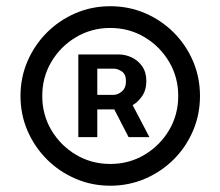

<svg xmlns="http://www.w3.org/2000/svg" viewBox="-20 -757 698 608"><path d="M329.1 -168.9Q270.5 -168.9 219 -191.2Q167.5 -213.4 128.4 -252.4Q89.4 -291.5 67.1 -343Q44.9 -394.5 44.9 -453.1Q44.9 -511.7 67.1 -563.2Q89.4 -614.7 128.4 -653.8Q167.5 -692.9 219 -715.1Q270.5 -737.3 329.1 -737.3Q388.2 -737.3 439.7 -715.1Q491.2 -692.9 530.3 -653.8Q569.3 -614.7 591.3 -563.2Q613.3 -511.7 613.3 -453.1Q613.3 -394.5 591.3 -343Q569.3 -291.5 530.3 -252.4Q491.2 -213.4 439.7 -191.2Q388.2 -168.9 329.1 -168.9ZM329.1 -237.8Q388.7 -237.8 437.5 -266.8Q486.3 -295.9 515.4 -344.7Q544.4 -393.6 544.4 -453.1Q544.4 -512.7 515.4 -561.5Q486.3 -610.4 437.5 -639.4Q388.7 -668.5 329.1 -668.5Q270 -668.5 220.9 -639.4Q171.9 -610.4 142.8 -561.5Q113.8 -512.7 113.8 -453.1Q113.8 -393.6 142.8 -344.7Q171.9 -295.9 220.9 -266.8Q270 -237.8 329.1 -237.8ZM387.2 -322.8 323.7 -445.8H388.7L453.1 -322.8ZM228 -322.8V-584.5H356.9Q377 -584.5 397 -575.2Q417 -565.9 430.2 -547.1Q443.4 -528.3 443.4 -500Q443.4 -471.7 429.4 -451.7Q415.5 -431.6 394.8 -421.1Q374 -410.6 353 -410.6H263.2V-456.5H338.9Q353 -456.5 366 -467.5Q378.9 -478.5 378.9 -500Q378.9 -522 365.7 -530.8Q352.5 -539.6 339.8 -539.6H288.1V-322.8Z"/></svg>

Font: Inter 18pt
Style: Regular
Weight: 400
Designer: Rasmus Andersson
Foundry: rsms
Version: Version 4.001;git-66647c0bb